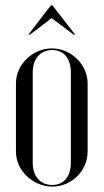

<svg xmlns="http://www.w3.org/2000/svg" viewBox="-20 -682 383 710"><path d="M85 -554H91L171 -615L252 -554H258L174 -662H168ZM172 -503C100 -503 39 -443 39 -374V-121C39 -52 101 8 174 8C245 8 304 -51 304 -121V-374C304 -443 243 -503 172 -503ZM173 -497C216 -497 242 -466 242 -414V-80C242 -29 216 2 173 2C129 2 101 -30 101 -80V-414C101 -464 129 -497 173 -497Z"/></svg>

Font: Moniqa Display
Style: Regular
Weight: 400
Designer: Rajesh Rajput
Foundry: Rajesh Rajput
Version: Version 1.000